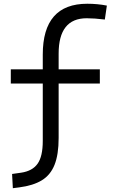

<svg xmlns="http://www.w3.org/2000/svg" viewBox="-20 -762 626 1015"><path d="M47.9 232.9 43.9 157.7 91.8 150.9Q151.4 142.1 178.7 103.5Q206.1 64.9 206.1 -17.1V-320.3H37.1V-395.5H206.1V-473.6Q206.1 -742.2 441.4 -742.2Q495.6 -742.2 544.9 -732.4L534.2 -658.7Q479 -665.5 438.5 -665.5Q290 -665.5 290 -478.5V-395.5H507.8V-320.3H290V-32.7Q290 55.2 268.3 109.4Q246.6 163.6 200.7 191.4Q154.8 219.2 82 228.5Z"/></svg>

Font: Cascadia Code PL SemiLight
Style: Regular
Weight: 350
Monospace: yes
Designer: Aaron Bell
Foundry: Saja Typeworks
Version: Version 2404.023; ttfautohint (v1.8.4)